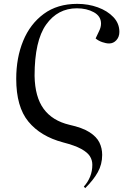

<svg xmlns="http://www.w3.org/2000/svg" viewBox="-20 -765 651 994"><path d="M421 209 414 201Q435 178 446.5 149.5Q458 121 458 88Q458 64 445.5 44Q433 24 400.5 6Q368 -12 306 -28Q190 -59 127 -135.5Q64 -212 64 -357Q64 -466 100 -553.5Q136 -641 206.5 -693Q277 -745 380 -745Q437 -745 486.5 -727Q536 -709 567 -676.5Q598 -644 598 -600Q598 -574 582.5 -557Q567 -540 545 -540Q529 -540 509 -547Q489 -554 475 -566L493 -604Q503 -624 503 -643Q503 -681 466 -701.5Q429 -722 378 -722Q279 -722 219 -638Q159 -554 159 -372Q161 -263 206 -201.5Q251 -140 339 -119Q407 -104 443.5 -80.5Q480 -57 494.5 -27.5Q509 2 509 37Q509 86 486 127Q463 168 421 209Z"/></svg>

Font: Literata 72pt
Style: Italic
Weight: 400
Italic angle: -2°
Designer: Latin by Veronika Burian and Jose Scaglione. Greek by Irene Vlachou. Cyrillic by Vera Evstafieva
Foundry: TypeTogether
Version: Version 3.002